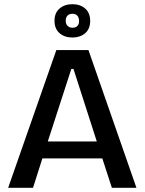

<svg xmlns="http://www.w3.org/2000/svg" viewBox="-20 -900 693 920"><path d="M327.1 -720.2Q289.6 -720.2 265.4 -741Q241.2 -761.7 241.2 -800.8Q241.2 -838.4 265.4 -859.1Q289.6 -879.9 327.1 -879.9Q364.3 -879.9 388.2 -859.1Q412.1 -838.4 412.1 -799.8Q412.1 -761.2 387.9 -740.7Q363.8 -720.2 327.1 -720.2ZM328.1 -767.1Q342.3 -767.1 350.6 -775.4Q358.9 -783.7 358.9 -798.8Q358.9 -815.4 350.6 -824.7Q342.3 -834 327.1 -834Q312 -834 303.5 -825.2Q294.9 -816.4 294.9 -800.8Q294.9 -785.2 303.7 -776.1Q312.5 -767.1 328.1 -767.1ZM19 0 250 -660.2H403.8L633.8 0H516.1L470.2 -141.1H183.1L138.2 0ZM321.8 -569.8 209 -222.2H443.8L332 -569.8Z"/></svg>

Font: Bricolage Grotesque Medium
Style: Regular
Weight: 500
Designer: Mathieu Triay
Foundry: Atelier Triay
Version: Version 1.000;gftools[0.9.30]